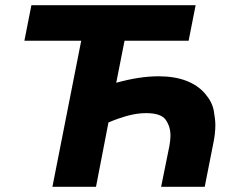

<svg xmlns="http://www.w3.org/2000/svg" viewBox="-20 -720 897 740"><path d="M182 0 293 -563H74L101 -700H734L707 -563H460L428 -401Q518 -426 591 -426Q652 -426 697 -409Q742 -392 770 -359.5Q798 -327 804 -293.2Q810 -259.5 810 -238Q810 -205 802 -167L769 0H601L633 -158Q637 -180 637 -198Q637 -231.5 619 -257.8Q601 -284 543 -284Q510 -284 474 -274.5Q438 -265 398 -248L350 0Z"/></svg>

Font: Argentum Sans SemiBold
Style: Italic
Weight: 600
Italic angle: -11°
Designer: Julieta Ulanovsky (font), Cristiano Sobral (main changes and remaster)
Foundry: Julieta Ulanovsky (font), Cristiano Sobral (main changes and remaster)
Version: Version 2.007;June 15, 2022;FontCreator 14.0.0.2814 64-bit; 